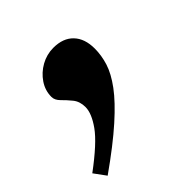

<svg xmlns="http://www.w3.org/2000/svg" viewBox="-180 -264 543 543"><g transform="rotate(-45 92.0 8.0)"><path d="M-70 154.5Q0 102.5 24.5 68Q49 33.5 49 8.5Q49 -14 37 -28.8Q25 -43.5 13 -55.2Q1 -67 1 -80Q1 -105.5 15.5 -127Q30 -148.5 53.2 -161.5Q76.5 -174.5 103 -174.5Q142 -174.5 163.2 -152.2Q184.5 -130 184.5 -90Q184.5 -63 175.8 -35Q167 -7 143 25.5Q119 58 74 98.2Q29 138.5 -44 190Z"/></g></svg>

Font: Newsreader Text ExtraBold
Style: Italic
Weight: 800
Italic angle: -17°
Designer: Hugues Gentile
Foundry: Production Type
Version: Version 1.001